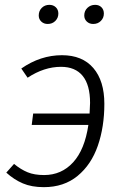

<svg xmlns="http://www.w3.org/2000/svg" viewBox="-20 -762 511 793"><path d="M411 -333Q411 -238 384 -160Q357 -82 300.5 -35.5Q244 11 161 11Q111 11 74.5 -4.5Q38 -20 6 -49L38 -85Q66 -62 94 -50.5Q122 -39 162 -39Q234 -39 282 -91.5Q330 -144 345 -246H111L117 -293H350Q352 -325 352 -337Q352 -411 321.5 -448.5Q291 -486 232 -486Q162 -486 94 -441L68 -479Q147 -534 236 -534Q320 -534 365.5 -481Q411 -428 411 -333ZM140 -698Q140 -717 152.5 -729.5Q165 -742 184 -742Q200 -742 210.5 -732Q221 -722 221 -706Q221 -688 208.5 -675.5Q196 -663 177 -663Q161 -663 150.5 -673Q140 -683 140 -698ZM328 -698Q328 -717 341 -729.5Q354 -742 373 -742Q389 -742 399 -732Q409 -722 409 -706Q409 -688 396.5 -675.5Q384 -663 365 -663Q349 -663 338.5 -673Q328 -683 328 -698Z"/></svg>

Font: Fira Sans Light
Style: Italic
Weight: 300
Italic angle: -8°
Designer: bBox Type GmbH & Carrois Corporate GbR & Edenspiekermann AG
Foundry: bBox Type GmbH & Carrois Corporate GbR & Edenspiekermann AG
Version: Version 4.301